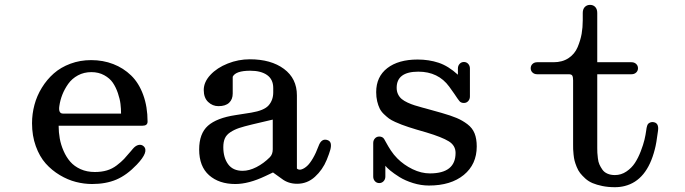

<svg xmlns="http://www.w3.org/2000/svg" viewBox="-20 -758 2839 796"><path d="M373 -44.9Q400.9 -44.9 423.1 -51.5Q445.3 -58.1 464.1 -72.5Q482.9 -86.9 494.4 -99.1Q505.9 -111.3 523.9 -132.8Q528.3 -138.2 530.8 -141.1Q542 -154.3 554.2 -157Q566.4 -159.7 575.2 -151.9Q599.6 -130.4 546.9 -75.2Q505.4 -31.7 462.2 -13.4Q418.9 4.9 361.8 4.9Q328.6 4.9 294.9 -3.7Q261.2 -12.2 228 -32Q194.8 -51.8 169.4 -80.3Q144 -108.9 128.4 -152.1Q112.8 -195.3 112.8 -247.1Q112.8 -285.6 122.8 -323.2Q132.8 -360.8 153.6 -394.5Q174.3 -428.2 203.1 -453.6Q231.9 -479 272 -493.9Q312 -508.8 357.9 -508.8Q407.2 -508.8 449.5 -492.4Q491.7 -476.1 523.7 -445.1Q555.7 -414.1 573.7 -364.7Q591.8 -315.4 591.8 -253.9Q591.8 -236.8 570.8 -236.8H223.1Q223.1 -209.5 227.8 -183.6Q232.4 -157.7 243.7 -132.1Q254.9 -106.4 271.5 -87.4Q288.1 -68.4 314.2 -56.6Q340.3 -44.9 373 -44.9ZM226.1 -318.8Q221.2 -287.1 241.2 -287.1H481.9Q481.9 -307.1 479.5 -327.1Q477.1 -347.2 468.8 -371.8Q460.4 -396.5 447.8 -415Q435.1 -433.6 411.9 -446.3Q388.7 -459 358.9 -459Q328.1 -459 303.2 -445.6Q278.3 -432.1 262.9 -410.4Q247.6 -388.7 238.5 -365.7Q229.5 -342.8 226.1 -318.8Z M1015.6 -512.2Q1103.5 -512.2 1157.2 -472.4Q1210.9 -432.6 1210.9 -362.8V-59.1Q1218.8 -52.2 1230 -55.7Q1241.2 -59.1 1252.9 -69.6Q1264.6 -80.1 1277.3 -101.8Q1290 -123.5 1300.8 -152.8Q1313 -186.5 1338.9 -176.8Q1349.1 -172.9 1351.3 -162.6Q1353.5 -152.3 1349.4 -137Q1345.2 -121.6 1334.5 -95.2Q1317.4 -53.7 1285.6 -24.9Q1253.9 3.9 1211.9 3.9Q1174.8 3.9 1147.9 -17.1L1111.8 -43L1079.6 -27.8Q1010.7 4.9 955.6 4.9Q888.2 4.9 846.9 -31.5Q805.7 -67.9 805.7 -138.2Q805.7 -204.1 842 -236.6Q878.4 -269 956.5 -280.8L1021.5 -291Q1075.2 -299.8 1094 -321.5Q1112.8 -343.3 1112.8 -375V-393.1Q1112.8 -428.7 1087.4 -446.8Q1062 -464.8 1017.6 -464.8Q957 -464.8 944.8 -439.9V-370.1Q944.8 -346.2 929.9 -332Q915 -317.9 885.7 -317.9Q861.3 -317.9 843 -335.2Q824.7 -352.5 824.7 -384.8Q824.7 -418 852.3 -447.5Q879.9 -477.1 924.1 -494.6Q968.3 -512.2 1015.6 -512.2ZM905.8 -147.9Q905.8 -104.5 925.8 -77.1Q945.8 -49.8 985.8 -49.8Q1013.2 -49.8 1043.2 -65.2Q1073.2 -80.6 1098.6 -106Q1110.8 -118.2 1110.8 -139.2V-262.2L1025.9 -242.2Q991.2 -233.9 971.4 -227.3Q951.7 -220.7 935.3 -210Q918.9 -199.2 912.4 -184.6Q905.8 -169.9 905.8 -147.9Z M1762.2 -39.1Q1868.7 -39.1 1868.7 -124Q1868.7 -154.8 1840.6 -172.1Q1812.5 -189.5 1747.6 -209Q1702.6 -221.7 1674.3 -231Q1655.8 -237.3 1645.3 -241.2Q1634.8 -245.1 1618.4 -252.4Q1602.1 -259.8 1592.5 -266.8Q1583 -273.9 1571.5 -284.9Q1560.1 -295.9 1554 -308.3Q1547.9 -320.8 1543.7 -338.1Q1539.6 -355.5 1539.6 -376Q1539.6 -439.9 1585.7 -475.6Q1631.8 -511.2 1711.4 -511.2Q1758.3 -511.2 1798.6 -497.8Q1838.9 -484.4 1878.4 -448.2V-474.1Q1878.4 -485.4 1885.5 -493.2Q1892.6 -501 1903.3 -501Q1914.1 -501 1921.1 -493.2Q1928.2 -485.4 1928.2 -474.1V-357.9Q1928.2 -346.7 1921.1 -338.9Q1914.1 -331.1 1903.3 -331.1Q1889.6 -331.1 1883.3 -340.8Q1879.9 -344.7 1876.2 -350.3Q1872.6 -356 1863.5 -369.1Q1854.5 -382.3 1842.3 -398.9Q1796.9 -460.9 1714.4 -460.9Q1624.5 -460.9 1624.5 -394Q1624.5 -378.9 1630.4 -366.9Q1636.2 -355 1645.8 -347.2Q1655.3 -339.4 1670.2 -332.5Q1685.1 -325.7 1699.2 -321.3Q1713.4 -316.9 1732.9 -311.5Q1739.3 -310.1 1742.2 -309.1L1810.5 -290Q1849.6 -278.8 1873.3 -268.8Q1897 -258.8 1917.7 -243.2Q1938.5 -227.5 1947.5 -205.1Q1956.5 -182.6 1956.5 -150.9Q1956.5 -76.7 1902.8 -32.7Q1849.1 11.2 1758.3 11.2Q1725.6 11.2 1692.6 1Q1659.7 -9.3 1636.2 -23.9Q1612.8 -38.6 1597.9 -51Q1583 -63.5 1577.6 -70.8V-25.9Q1577.6 -14.6 1570.3 -6.8Q1563 1 1552.2 1Q1541.5 1 1534.4 -6.8Q1527.3 -14.6 1527.3 -25.9V-165Q1527.3 -176.3 1534.4 -184.1Q1541.5 -191.9 1552.2 -191.9Q1565.9 -191.9 1572.3 -182.1Q1574.2 -179.7 1581.5 -165.8Q1588.9 -151.9 1600.6 -134Q1612.3 -116.2 1627.4 -101.1Q1654.3 -74.2 1690.4 -56.6Q1726.6 -39.1 1762.2 -39.1Z M2456.1 -147Q2456.1 -146 2456.1 -144Q2456.1 -132.3 2456.5 -124.8Q2457 -117.2 2458.7 -101.8Q2460.4 -86.4 2465.1 -76.2Q2469.7 -65.9 2477.3 -54.9Q2484.9 -43.9 2498.3 -38.1Q2511.7 -32.2 2529.3 -32.2Q2555.2 -32.2 2576.9 -46.9Q2598.6 -61.5 2612.3 -82.5Q2626 -103.5 2636.5 -130.9Q2647 -158.2 2651.9 -178.7Q2656.7 -199.2 2659.2 -217.8Q2660.2 -224.6 2660.6 -227.5Q2661.1 -230.5 2662.8 -236.1Q2664.6 -241.7 2667 -244.4Q2669.4 -247.1 2674.1 -249.5Q2678.7 -252 2685.1 -252Q2712.9 -251 2708 -215.8Q2701.2 -162.6 2694.8 -139.2Q2662.1 -9.8 2569.8 13.2Q2550.8 18.1 2529.3 18.1Q2501 18.1 2477.3 13.2Q2453.6 8.3 2436.8 1.2Q2419.9 -5.9 2406.7 -17.8Q2393.6 -29.8 2385.3 -40.3Q2377 -50.8 2370.8 -66.2Q2364.7 -81.5 2362.1 -91.8Q2359.4 -102.1 2357.9 -117.4Q2356.4 -132.8 2356.2 -139.4Q2356 -146 2356 -157.2V-424.8Q2356 -438 2352.8 -444.1Q2349.6 -450.2 2337.9 -450.2H2207Q2195.3 -450.2 2187.7 -457.3Q2180.2 -464.4 2180.2 -475.1Q2180.2 -485.8 2187.7 -492.9Q2195.3 -500 2207 -500H2274.9Q2311.5 -500 2337.2 -517.1Q2362.8 -534.2 2374.8 -562.7Q2386.7 -591.3 2391.4 -617.9Q2396 -644.5 2396 -673.8V-704.1Q2396 -720.2 2404.5 -729Q2413.1 -737.8 2426.3 -737.8Q2439.5 -737.8 2447.8 -729Q2456.1 -720.2 2456.1 -704.1V-500H2598.1Q2609.9 -500 2617.4 -492.9Q2625 -485.8 2625 -475.1Q2625 -464.4 2617.4 -457.3Q2609.9 -450.2 2598.1 -450.2H2456.1Z"/></svg>

Font: Director
Style: Regular
Weight: 400
Designer: Ange Degheest & May Jolivet & Justine Herbel
Foundry: Velvetyne Type Foundry
Version: Version 1.000;FEAKit 1.0